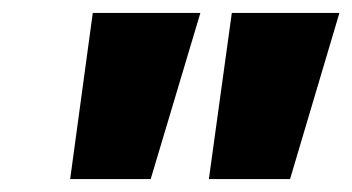

<svg xmlns="http://www.w3.org/2000/svg" viewBox="-20 -734 547 298"><path d="M291 -713.9 213.9 -456.1H88.9L124 -713.9ZM506.8 -713.9 430.2 -456.1H304.2L339.8 -713.9Z"/></svg>

Font: Open Sans Extrabold
Style: Italic
Weight: 800
Italic angle: -12°
Foundry: Ascender Corporation
Version: Version 1.10